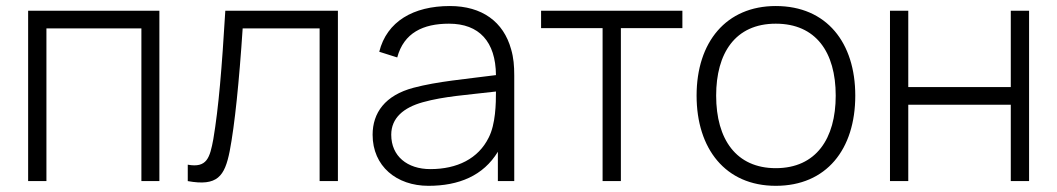

<svg xmlns="http://www.w3.org/2000/svg" viewBox="-20 -598 3491 634"><path d="M506.3 -562.5H72.9V0H133.3V-504.2H446.9V0H506.3Z M724 -562.5C712.5 -371.9 702.1 -243.8 684.4 -138.5C672.9 -77.1 663.5 -42.7 600 -54.2V0C697.9 17.7 721.9 -15.6 738.5 -99C755.2 -185.4 769.8 -330.2 781.3 -504.2H1035.4V0H1095.8V-562.5Z M1678.1 0V-349C1678.1 -380.2 1676 -407.3 1667.7 -435.4C1642.7 -526 1571.9 -578.1 1465.6 -578.1C1344.8 -578.1 1257.3 -527.1 1232.3 -427.1L1291.7 -408.3C1313.5 -489.6 1377.1 -519.8 1462.5 -519.8C1562.5 -519.8 1616.7 -460.4 1617.7 -350C1514.6 -336.5 1425 -329.2 1345.8 -308.3C1251 -283.3 1210.4 -225 1210.4 -153.1C1210.4 -49 1289.6 15.6 1394.8 15.6C1494.8 15.6 1576 -17.7 1624 -96.9V0ZM1593.8 -143.8C1559.4 -74 1489.6 -39.6 1401 -39.6C1325 -39.6 1271.9 -82.3 1271.9 -153.1C1271.9 -208.3 1312.5 -242.7 1376 -260.4C1446.9 -280.2 1521.9 -284.4 1617.7 -295.8C1617.7 -256.2 1616.7 -188.5 1593.8 -143.8Z M2233.3 -562.5H1766.7V-505.2H1969.8V0H2030.2V-505.2H2233.3Z M2541.7 15.6C2708.3 15.6 2804.2 -104.2 2804.2 -282.3C2804.2 -456.3 2710.4 -578.1 2541.7 -578.1C2378.1 -578.1 2280.2 -459.4 2280.2 -282.3C2280.2 -107.3 2375 15.6 2541.7 15.6ZM2739.6 -282.3C2739.6 -140.6 2675 -42.7 2541.7 -42.7C2411.5 -42.7 2344.8 -137.5 2344.8 -282.3C2344.8 -421.9 2407.3 -519.8 2541.7 -519.8C2674 -519.8 2739.6 -426 2739.6 -282.3Z M3317.7 -562.5V-310.4H2979.2V-562.5H2918.8V0H2979.2V-252.1H3317.7V0H3378.1V-562.5Z"/></svg>

Font: Manrope3 Light
Style: Regular
Weight: 300
Designer: Mikhail Sharanda
Foundry: Mikhail Sharanda
Version: Version 3.000;PS 003.000;hotconv 1.0.88;makeotf.lib2.5.64775